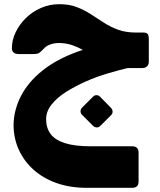

<svg xmlns="http://www.w3.org/2000/svg" viewBox="-20 -526 767 920"><path d="M396 374Q315 374 250.5 351Q186 328 140 286.5Q94 245 69.5 190Q45 135 45 72Q46 1 80.5 -66Q115 -133 183 -187.5Q251 -242 352 -278.5Q453 -315 587 -326L600 -202Q553 -191 498.5 -175Q444 -159 392 -136Q340 -113 296.5 -85.5Q253 -58 227 -25Q201 8 201 45Q201 87 222.5 116Q244 145 291.5 160Q339 175 416 175H613Q644 175 644 205V344Q644 374 613 374ZM577 -200V-224Q530 -224 495.5 -233.5Q461 -243 434 -256.5Q407 -270 382.5 -284Q358 -298 329.5 -308.5Q301 -319 264 -320Q241 -320 221 -313Q201 -306 189 -292Q175 -277 167 -272Q159 -267 139 -267H71Q37 -267 37 -295Q37 -334 55 -371.5Q73 -409 104 -439.5Q135 -470 176.5 -488Q218 -506 264 -506Q312 -506 348 -492Q384 -478 415 -458Q446 -438 477.5 -417.5Q509 -397 546 -383.5Q583 -370 633 -370H667Q683 -370 688 -362.5Q693 -355 693 -340V-230Q693 -217 685 -208.5Q677 -200 662 -200ZM460 78Q453 85 443 84.5Q433 84 426 77L373 24Q366 17 366 7.5Q366 -2 373 -10L426 -63Q433 -70 442.5 -70Q452 -70 459 -63L511 -10Q519 -2 519.5 8Q520 18 513 25Z"/></svg>

Font: Rubik ExtraBold
Style: Italic
Weight: 800
Italic angle: -12°
Designer: Hubert and Fischer
Foundry: Hubert and Fischer
Version: Version 2.300;gftools[0.9.30]